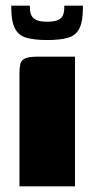

<svg xmlns="http://www.w3.org/2000/svg" viewBox="-20 -661 335 681"><path d="M49 0Q49 -100 49 -200.5Q49 -301 49 -401Q49 -420 52 -433.5Q55 -447 68.5 -453.5Q82 -460 113 -460H246V0ZM148 -519Q102 -519 74 -527Q46 -535 33 -560Q20 -585 20 -632V-641H86V-634Q86 -620 90.5 -608.5Q95 -597 108 -590.5Q121 -584 147 -584Q174 -584 187 -590.5Q200 -597 204 -608.5Q208 -620 208 -634V-641H274V-632Q274 -585 261.5 -560Q249 -535 221 -527Q193 -519 148 -519Z"/></svg>

Font: Genos Thin ExtraBold
Style: Regular
Weight: 800
Version: Version 1.010